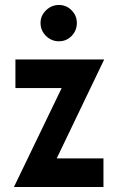

<svg xmlns="http://www.w3.org/2000/svg" viewBox="-20 -752 472 772"><path d="M228 -398H42V-513H399L208 -115H396V0H36ZM143 -660Q143 -689 165 -710.5Q187 -732 217 -732Q247 -732 268 -710.5Q289 -689 289 -660Q289 -629 268 -607.5Q247 -586 217 -586Q187 -586 165 -607.5Q143 -629 143 -660Z"/></svg>

Font: Lineal Medium
Style: Regular
Weight: 600
Designer: Created by Frank Adebiaye with contributions from Anton Moglia & Ariel Martín Pérez
Created by Frank ADEBIAYE with FontF
Foundry: Velvetyne Type Foundry
Version: Version 2.000